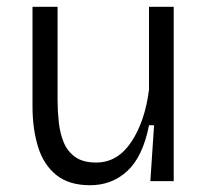

<svg xmlns="http://www.w3.org/2000/svg" viewBox="-20 -535 617 567"><path d="M246 12Q184 12 146.5 -18Q109 -48 92.5 -101Q76 -154 76 -221V-515H150V-240Q150 -208 153.5 -175Q157 -142 168 -115Q179 -88 202 -71.5Q225 -55 264 -55Q327 -55 367.5 -115.5Q408 -176 420 -270V-515H493V0H424L435 -165H420Q402 -73 356.5 -30.5Q311 12 246 12Z"/></svg>

Font: Bricolage Grotesque 10pt Light
Style: Regular
Weight: 300
Designer: Mathieu Triay
Foundry: Atelier Triay
Version: Version 1.000; ttfautohint (v1.8.4.7-5d5b);gftools[0.9.32]